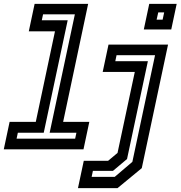

<svg xmlns="http://www.w3.org/2000/svg" viewBox="-54 -770 932 990"><path d="M-34.5 0 -4.5 -141.5H130.5L229.5 -608.5H94.5L124.5 -750H400.5L271.5 -141.5H406.5L376.5 0ZM31.5 -55H333.5L340 -85.5H202L332 -696H168L161.5 -665.5H295L171.5 -85.5H38ZM348 200 378 59H503.5L552 18.5L641 -399H475.5L505.5 -540H812.5L677 97L552 200ZM418.5 142H537.5L628.5 64.5L745.5 -485.5H547L540.5 -454.5H708.5L601 50L528.5 111H425ZM687.5 -618 715.5 -750H857L829 -618ZM753.5 -668.5H784.5L792.5 -706H762Z"/></svg>

Font: Tourney Thin SemiBold
Style: Italic
Weight: 600
Italic angle: -12°
Version: Version 1.015